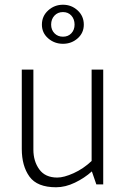

<svg xmlns="http://www.w3.org/2000/svg" viewBox="-20 -779 536 811"><path d="M246 -759Q282 -759 308 -735Q334 -711 334 -675Q334 -640 308 -617Q282 -594 246 -594Q210 -594 183.5 -617Q157 -640 157 -675Q157 -711 183.5 -735Q210 -759 246 -759ZM246 -624Q268 -624 281.5 -638.5Q295 -653 295 -675Q295 -698 281.5 -713Q268 -728 246 -728Q224 -728 210 -713Q196 -698 196 -675Q196 -653 210 -638.5Q224 -624 246 -624ZM416 -485V0H387L368 -55Q337 -27 296.5 -7.5Q256 12 217 12Q137 12 104.5 -33Q72 -78 72 -150V-485H121V-147Q121 -98 146 -63.5Q171 -29 222 -29Q250 -29 291 -47.5Q332 -66 367 -99V-485Z"/></svg>

Font: Palanquin Thin
Style: Regular
Weight: 250
Designer: Pria Ravichandran
Version: Version 1.001